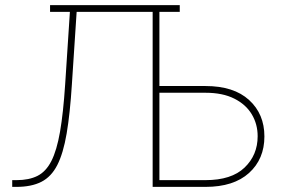

<svg xmlns="http://www.w3.org/2000/svg" viewBox="-20 -731 1133 751"><path d="M27.8 0V-26.4H44.9Q93.3 -26.4 126.5 -43Q159.7 -59.6 180.9 -101.1Q202.1 -142.6 214.8 -215.6Q227.5 -288.6 234.9 -401.4L253.4 -684.6H175.8V-710.9H683.1V-684.6H603.5V-394.5H783.7Q894.5 -394.5 954.3 -339.8Q1014.2 -285.2 1014.2 -197.3Q1014.2 -108.9 954.1 -54.4Q894 0 783.7 0H577.1V-684.6H279.8L261.2 -401.4Q253.9 -286.1 240.7 -208.7Q227.5 -131.3 204.1 -85.4Q180.7 -39.6 141.8 -19.8Q103 0 43.5 0ZM603.5 -26.4H783.7Q885.3 -26.4 936.5 -75.4Q987.8 -124.5 987.8 -198.2Q987.8 -245.6 964.8 -283.9Q941.9 -322.3 896.5 -345.2Q851.1 -368.2 783.7 -368.2H603.5Z"/></svg>

Font: Roboto Slab Thin
Style: Regular
Weight: 100
Designer: Google
Version: Version 2.000; ttfautohint (v1.8.1.43-b0c9)